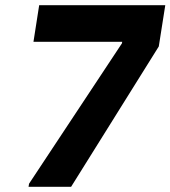

<svg xmlns="http://www.w3.org/2000/svg" viewBox="-20 -720 657 740"><path d="M92 -12 450 -553 451 -559H109L131 -700H617L592 -541L254 0H90Z"/></svg>

Font: Be Vietnam ExtraBold
Style: Italic
Weight: 800
Italic angle: -9.778°
Designer: Gabriel Lam
Foundry: TypeRant
Version: Version 3.000